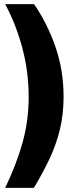

<svg xmlns="http://www.w3.org/2000/svg" viewBox="-20 -743 401 924"><path d="M5 -723Q57.5 -625 87.8 -511Q118 -397 118 -277Q118 -162.5 88.8 -57.8Q59.5 47 5 161H143Q185.5 90.5 217.8 22.5Q250 -45.5 268 -118.8Q286 -192 286 -278Q286 -403.5 247.2 -516.5Q208.5 -629.5 144 -723Z"/></svg>

Font: Public Sans Black
Style: Regular
Weight: 900
Designer: The Public Sans Project Authors: Dan O. Williams and USWDS (Libre Franklin designed by Pablo Impallari and Rodrigo Fuenz
Version: Version 1.007